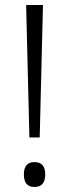

<svg xmlns="http://www.w3.org/2000/svg" viewBox="-20 -734 274 764"><path d="M138 -187H97L84 -714H151ZM75 -40Q75 -89 117 -89Q160 -89 160 -40Q160 10 117 10Q75 10 75 -40Z"/></svg>

Font: Noto Sans Georgian SemiCondensed Light
Style: Regular
Weight: 300
Width: 4
Designer: Monotype Design Team, Akaki Razmadze
Foundry: Google LLC
Version: Version 2.005; ttfautohint (v1.8.4.7-5d5b)